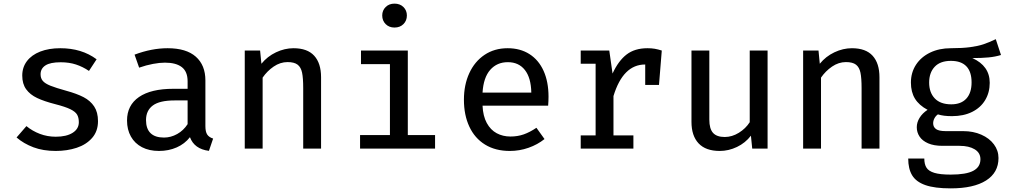

<svg xmlns="http://www.w3.org/2000/svg" viewBox="-20 -819 5578 1058"><path d="M414.4 -145.6Q414.4 -170.8 404.9 -187.2Q395.4 -203.6 367.7 -217.2Q340 -230.8 284.1 -245.1Q223.6 -260.5 184.6 -279Q145.6 -297.4 124.1 -327.2Q102.6 -356.9 102.6 -402.6Q102.6 -448.2 128.5 -482.3Q154.4 -516.4 201.8 -534.9Q249.2 -553.3 312.3 -553.3Q430.3 -553.3 512.3 -492.3L470.3 -428.2Q435.9 -451.3 398.5 -463.6Q361 -475.9 314.4 -475.9Q256.9 -475.9 230.3 -458.5Q203.6 -441 203.6 -409.7Q203.6 -387.2 216.2 -372.8Q228.7 -358.5 257.9 -346.7Q287.2 -334.9 344.6 -319Q403.1 -303.1 440.5 -283.6Q477.9 -264.1 499 -232.3Q520 -200.5 520 -151.3Q520 -95.9 487.7 -59Q455.4 -22.1 402.6 -4.6Q349.7 12.8 287.2 12.8Q217.9 12.8 164.1 -7.4Q110.3 -27.7 71.3 -61.5L125.6 -124.1Q158.5 -96.9 199.7 -81.3Q241 -65.6 287.2 -65.6Q346.2 -65.6 380.3 -87.2Q414.4 -108.7 414.4 -145.6Z M1111.8 -124.1Q1111.8 -92.8 1121.8 -77.7Q1131.8 -62.6 1154.4 -55.4L1131.3 12.3Q1050.8 2.1 1026.7 -63.1Q997.9 -26.2 953.6 -6.7Q909.2 12.8 855.9 12.8Q802.1 12.8 762.3 -7.9Q722.6 -28.7 701.3 -66.7Q680 -104.6 680 -154.9Q680 -239 745.9 -284.4Q811.8 -329.7 935.4 -329.7H1013.8V-370.8Q1013.8 -424.6 981.8 -449.2Q949.7 -473.8 888.7 -473.8Q860 -473.8 823.1 -466.9Q786.2 -460 746.7 -446.2L721.5 -517.9Q815.4 -553.3 903.6 -553.3Q1006.2 -553.3 1059 -506.7Q1111.8 -460 1111.8 -375.9ZM1013.8 -134.9V-265.6H942.1Q859.5 -265.6 822.1 -237.7Q784.6 -209.7 784.6 -157.4Q784.6 -109.7 809.5 -85.4Q834.4 -61 883.6 -61Q921.5 -61 956.4 -80.5Q991.3 -100 1013.8 -134.9Z M1328.7 0V-540.5H1413.3L1420.5 -467.7Q1453.3 -508.2 1501 -530.8Q1548.7 -553.3 1597.4 -553.3Q1673.8 -553.3 1711.5 -511.8Q1749.2 -470.3 1749.2 -393.3V0H1650.8V-332.8Q1650.8 -388.7 1644.6 -418.5Q1638.5 -448.2 1620 -462.6Q1601.5 -476.9 1564.6 -476.9Q1524.1 -476.9 1487.9 -452.1Q1451.8 -427.2 1427.2 -391.3V0Z M2222.1 -733.8Q2222.1 -705.1 2203.1 -686.2Q2184.1 -667.2 2153.8 -667.2Q2124.1 -667.2 2105.1 -686.2Q2086.2 -705.1 2086.2 -733.8Q2086.2 -761.5 2105.1 -780.3Q2124.1 -799 2153.8 -799Q2184.1 -799 2203.1 -780.3Q2222.1 -761.5 2222.1 -733.8ZM1969.2 -540.5H2227.2V-74.9H2377.4V0H1964.1V-74.9H2128.7V-465.6H1969.2Z M2639 -236.9Q2641.5 -179.5 2662.3 -141.3Q2683.1 -103.1 2716.9 -84.9Q2750.8 -66.7 2792.8 -66.7Q2832.3 -66.7 2865.9 -78.5Q2899.5 -90.3 2935.9 -114.9L2980.5 -52.8Q2942.1 -22.1 2892.3 -4.6Q2842.6 12.8 2789.7 12.8Q2709.7 12.8 2652.8 -22.3Q2595.9 -57.4 2566.2 -121.3Q2536.4 -185.1 2536.4 -269.7Q2536.4 -351.3 2565.9 -415.6Q2595.4 -480 2650 -516.7Q2704.6 -553.3 2777.4 -553.3Q2846.7 -553.3 2897.4 -521Q2948.2 -488.7 2975.4 -428.5Q3002.6 -368.2 3002.6 -286.2Q3002.6 -262.6 3000.5 -236.9ZM2639 -308.7H2907.7Q2906.2 -390.3 2872.3 -433.3Q2838.5 -476.4 2778.5 -476.4Q2718.5 -476.4 2681.3 -434.1Q2644.1 -391.8 2639 -308.7Z M3626.7 -540.5 3611.3 -350.8H3535.4V-463.6H3534.9Q3413.3 -463.6 3360.5 -289.7V-72.8H3470.3V0H3180V-72.8H3262.1V-467.7H3180V-540.5H3337.4L3355.4 -413.8Q3387.7 -484.1 3432.8 -518.7Q3477.9 -553.3 3547.7 -553.3Q3569.7 -553.3 3587.7 -550.3Q3605.6 -547.2 3626.7 -540.5Z M3888.7 -160Q3888.7 -109.2 3909.2 -86.7Q3929.7 -64.1 3973.8 -64.1Q4013.8 -64.1 4051.5 -87.4Q4089.2 -110.8 4111.3 -145.6V-540.5H4209.7V0H4125.1L4117.9 -71.3Q4087.2 -31.3 4041 -9.2Q3994.9 12.8 3946.2 12.8Q3868.7 12.8 3829.5 -29Q3790.3 -70.8 3790.3 -147.7V-540.5H3888.7Z M4405.6 0V-540.5H4490.3L4497.4 -467.7Q4530.3 -508.2 4577.9 -530.8Q4625.6 -553.3 4674.4 -553.3Q4750.8 -553.3 4788.5 -511.8Q4826.2 -470.3 4826.2 -393.3V0H4727.7V-332.8Q4727.7 -388.7 4721.5 -418.5Q4715.4 -448.2 4696.9 -462.6Q4678.5 -476.9 4641.5 -476.9Q4601 -476.9 4564.9 -452.1Q4528.7 -427.2 4504.1 -391.3V0Z M5495.9 -515.9Q5464.6 -506.2 5427.4 -502.6Q5390.3 -499 5337.9 -499Q5433.8 -455.9 5433.8 -362.6Q5433.8 -309.2 5408.7 -267.4Q5383.6 -225.6 5336.7 -202.3Q5289.7 -179 5226.2 -179Q5201 -179 5183.1 -181.3Q5165.1 -183.6 5148.2 -188.7Q5136.4 -180.5 5129.2 -167.2Q5122.1 -153.8 5122.1 -139.5Q5122.1 -119.5 5137.7 -107.9Q5153.3 -96.4 5192.3 -96.4H5288.2Q5343.1 -96.4 5387.4 -76.9Q5431.8 -57.4 5456.9 -23.6Q5482.1 10.3 5482.1 51.8Q5482.1 132.3 5413.6 175.6Q5345.1 219 5218.5 219Q5130.3 219 5079.2 201Q5028.2 183.1 5006.4 147.2Q4984.6 111.3 4984.6 54.4H5073.3Q5073.3 86.2 5085.4 105.1Q5097.4 124.1 5129 133.6Q5160.5 143.1 5218.5 143.1Q5304.1 143.1 5343.3 122.1Q5382.6 101 5382.6 58.5Q5382.6 23.1 5351 3.8Q5319.5 -15.4 5267.7 -15.4H5172.8Q5126.2 -15.4 5094.4 -29.2Q5062.6 -43.1 5047.2 -66.4Q5031.8 -89.7 5031.8 -117.9Q5031.8 -144.6 5047.2 -169.7Q5062.6 -194.9 5091.3 -213.8Q5044.1 -239 5021.8 -275.4Q4999.5 -311.8 4999.5 -364.1Q4999.5 -419 5027.4 -462.1Q5055.4 -505.1 5105.4 -529.2Q5155.4 -553.3 5219.5 -553.3Q5283.1 -553.3 5326.4 -559.2Q5369.7 -565.1 5399.5 -575.1Q5429.2 -585.1 5467.2 -603.1ZM5100 -364.1Q5100 -309.2 5131 -276.7Q5162.1 -244.1 5222.1 -244.1Q5275.9 -244.1 5304.9 -275.6Q5333.8 -307.2 5333.8 -365.1Q5333.8 -423.6 5305.1 -453.6Q5276.4 -483.6 5220 -483.6Q5161 -483.6 5130.5 -451Q5100 -418.5 5100 -364.1Z"/></svg>

Font: Fira Code Fixed Retina
Style: Regular
Weight: 450
Monospace: yes
Designer: Carrois Corporate, Edenspiekermann AG, Nikita Prokopov
Foundry: Carrois Corporate, Edenspiekermann AG, Nikita Prokopov
Version: Version 5.002